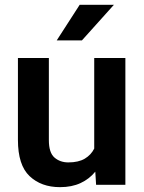

<svg xmlns="http://www.w3.org/2000/svg" viewBox="-20 -770 598 800"><path d="M380.4 0 377 -54.7Q352.5 -24.4 315.9 -7.3Q279.3 9.8 230 9.8Q151.9 9.8 103.3 -36.1Q54.7 -82 54.7 -187V-528.3H183.6V-186Q183.6 -133.8 207 -113.5Q230.5 -93.3 264.6 -93.3Q307.1 -93.3 333.3 -108.9Q359.4 -124.5 372.6 -150.9V-528.3H502.4V0ZM216.3 -601.6 312 -750H454.6L321.3 -601.6Z"/></svg>

Font: Vazirmatn RD UI FD SemiBold
Style: Regular
Weight: 600
Designer: Saber Rastikerdar
Foundry: Saber Rastikerdar
Version: Version 33.003